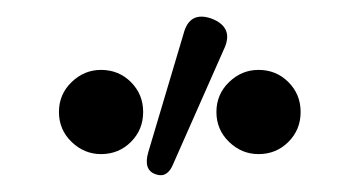

<svg xmlns="http://www.w3.org/2000/svg" viewBox="-20 -760 427 228"><path d="M186 -566Q179 -548 165 -553Q150 -558 156 -579L198 -720Q205 -747 231 -738Q257 -728 247 -704ZM100 -577Q80 -577 65 -591.5Q50 -606 50 -627Q50 -648 65 -662.5Q80 -677 100 -677Q121 -677 135.5 -662.5Q150 -648 150 -627Q150 -606 135.5 -591.5Q121 -577 100 -577ZM287 -577Q267 -577 252 -591.5Q237 -606 237 -627Q237 -648 252 -662.5Q267 -677 287 -677Q308 -677 322.5 -662.5Q337 -648 337 -627Q337 -606 322.5 -591.5Q308 -577 287 -577Z"/></svg>

Font: Zen Maru Gothic
Style: Regular
Weight: 400
Designer: Yoshimichi Ohira
Foundry: Positype
Version: Version 1.002